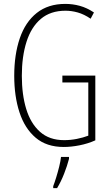

<svg xmlns="http://www.w3.org/2000/svg" viewBox="-20 -744 565 985"><path d="M300 -356H469V-24Q431 -7 388 1.5Q345 10 307 10Q219 10 163 -37.5Q107 -85 80 -167.5Q53 -250 53 -355Q53 -464 81.5 -547.5Q110 -631 168.5 -677.5Q227 -724 315 -724Q353 -724 389.5 -714Q426 -704 462 -680L445 -648Q411 -671 379 -680Q347 -689 316 -689Q239 -689 189.5 -647Q140 -605 116 -529.5Q92 -454 92 -355Q92 -259 114.5 -185Q137 -111 185 -68Q233 -25 309 -25Q342 -25 374.5 -31.5Q407 -38 433 -48V-321H300ZM334 71Q325 106 309 147Q293 188 273 221H253V211Q260 193 268.5 165.5Q277 138 284 109.5Q291 81 293 61H334Z"/></svg>

Font: Noto Sans Gujarati UI ExtraCondensed ExtraLight
Style: Regular
Weight: 200
Width: 2
Designer: Jelle Bosma - Monotype Design Team, Universal Thirst
Foundry: Monotype Imaging Inc.
Version: Version 2.106; ttfautohint (v1.8.4.7-5d5b)